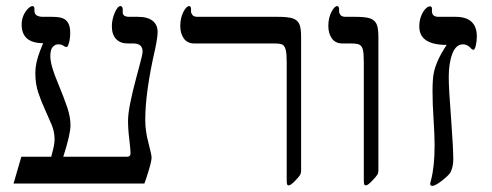

<svg xmlns="http://www.w3.org/2000/svg" viewBox="-20 -609 1632 637"><path d="M502.9 -502.9Q502.9 -485.8 495.1 -448.2Q461.9 -304.2 461.9 -210.9Q461.9 -173.8 472.7 -134.3Q482.9 -94.7 482.9 -86.9Q482.9 -74.7 473.6 -44.2Q464.4 -13.7 459 0H24.9L50.8 -88.9H149.9L152.8 -100.1Q161.1 -129.4 161.1 -147Q161.1 -171.9 151.1 -195.8Q141.1 -219.7 129.2 -245.6Q117.2 -271.5 107.2 -301Q97.2 -330.6 97.2 -367.2Q97.2 -399.4 112.3 -438.5L123 -465.8Q51.8 -465.8 51.8 -527.8Q51.8 -543 57.4 -556.6Q63 -570.3 72.3 -579.6Q81.5 -588.9 87.9 -588.9Q90.8 -588.9 92.5 -586.2Q94.2 -583.5 94.2 -581.1V-573.2Q94.2 -553.2 123 -553.2H149.9Q177.2 -553.2 189 -548.1Q200.7 -543 206.8 -531.5Q212.9 -520 212.9 -500Q212.9 -481.9 209 -467.5Q205.1 -453.1 201.2 -453.1Q196.3 -453.1 191.9 -456.1Q186 -461.9 172.9 -461.9Q162.6 -461.9 154.8 -453.1Q147 -444.3 147 -422.9Q147 -392.6 171.4 -335.4Q192.4 -284.7 203.1 -252.7Q213.9 -220.7 213.9 -192.9Q213.9 -163.6 189.9 -88.9H400.9Q413.1 -88.9 413.1 -100.1Q413.1 -110.8 409.2 -145Q404.8 -178.7 404.8 -209Q404.8 -250.5 433.1 -355L442.9 -391.6Q453.1 -428.7 453.1 -438Q453.1 -464.8 421.9 -464.8H403.8Q378.9 -464.8 365 -479.7Q351.1 -494.6 351.1 -522Q351.1 -543.9 360.6 -566.4Q370.1 -588.9 379.9 -588.9Q382.8 -588.9 385 -585.9Q387.2 -583 387.2 -579.1V-567.9Q387.2 -553.2 409.2 -553.2H438Q469.7 -553.2 486.3 -540Q502.9 -526.9 502.9 -502.9Z M979 -43.9Q979 -34.2 975.1 -27.8Q971.2 -21.5 957.8 -7.8Q944.3 5.9 938 5.9Q933.6 5.9 932.4 2.2Q931.2 -1.5 931.2 -14.2V-402.8Q931.2 -430.2 928.2 -442.6Q925.3 -455.1 918.5 -460Q911.6 -464.8 890.1 -464.8H625Q601.6 -464.8 589.8 -481.4Q578.1 -498 578.1 -522.9Q578.1 -548.8 588.1 -568.8Q598.1 -588.9 607.9 -588.9Q610.4 -588.9 612.1 -585.9Q613.8 -583 613.8 -580.1V-570.8Q613.8 -565.4 618.4 -559.3Q623 -553.2 635.7 -553.2H900.9Q936.5 -553.2 951.7 -547.9Q966.8 -542.5 972.9 -529.5Q979 -516.6 979 -485.8Z M1235.4 -43.9Q1235.4 -34.7 1231.2 -28.3Q1227.1 -22 1213.6 -8.1Q1200.2 5.9 1194.3 5.9Q1189.5 5.9 1188.2 2.2Q1187 -1.5 1187 -14.2V-402.8Q1187 -431.2 1184.1 -443.4Q1181.2 -455.6 1173.6 -460.2Q1166 -464.8 1145 -464.8H1116.2Q1092.8 -464.8 1081.1 -481.4Q1069.3 -498 1069.3 -522.9Q1069.3 -548.8 1079.3 -568.8Q1089.4 -588.9 1099.1 -588.9Q1101.6 -588.9 1103.3 -585.9Q1105 -583 1105 -580.1V-570.8Q1105 -565.4 1109.6 -559.3Q1114.3 -553.2 1127 -553.2H1157.2Q1192.9 -553.2 1208 -547.9Q1223.1 -542.5 1229.2 -529.5Q1235.4 -516.6 1235.4 -485.8Z M1562 -487.8Q1562 -472.2 1558.6 -458Q1555.2 -443.8 1550.8 -443.8Q1546.4 -443.8 1540 -451.2Q1529.3 -461.9 1516.1 -461.9Q1492.7 -461.9 1480.7 -430.7Q1468.8 -399.4 1468.8 -353Q1468.8 -314.9 1476.6 -215.3Q1483.9 -115.2 1483.9 -80.1Q1483.9 -55.7 1474.1 -36.1Q1466.3 -24.9 1444.8 -8.5Q1423.3 7.8 1414.1 7.8Q1407.2 7.8 1407.2 0L1409.7 -10.3Q1421.9 -55.7 1421.9 -126Q1421.9 -160.6 1418.5 -211.9Q1415 -263.2 1415 -307.1Q1415 -346.7 1419.2 -367.2Q1423.3 -387.7 1433.6 -410.2Q1443.8 -432.6 1461.9 -460Q1371.1 -460 1371.1 -521Q1371.1 -540 1377 -555.2Q1382.8 -570.3 1391.1 -579.1Q1399.4 -587.9 1405.8 -587.9Q1413.1 -587.9 1413.1 -581.1V-571.8Q1413.1 -553.2 1435.1 -553.2H1491.2Q1562 -553.2 1562 -487.8Z"/></svg>

Font: Tinos
Style: Regular
Weight: 400
Designer: Steve Matteson
Foundry: Monotype Imaging Inc.
Version: Version 1.23